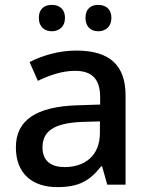

<svg xmlns="http://www.w3.org/2000/svg" viewBox="-20 -756 614 786"><path d="M139 -682C139 -646 163 -628 192 -628C221 -628 246 -646 246 -682C246 -721 221 -736 192 -736C163 -736 139 -721 139 -682ZM330 -682C330 -646 353 -628 382 -628C411 -628 436 -646 436 -682C436 -721 411 -736 382 -736C353 -736 330 -721 330 -682ZM292 -549C220 -549 152 -528 101 -502L135 -425C181 -447 232 -466 287 -466C352 -466 390 -437 390 -358V-328L298 -325C127 -320 45 -263 45 -153C45 -41 117 10 214 10C304 10 347 -16 394 -75H398L419 0H494V-365C494 -491 427 -549 292 -549ZM317 -257 389 -259V-212C389 -118 327 -72 244 -72C191 -72 154 -96 154 -152C154 -215 194 -252 317 -257Z"/></svg>

Font: Noto Sans Gujarati Medium
Style: Regular
Weight: 500
Designer: Jelle Bosma - Monotype Design Team, Universal Thirst
Foundry: Monotype Imaging Inc.
Version: Version 2.106